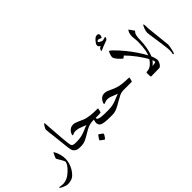

<svg xmlns="http://www.w3.org/2000/svg" viewBox="-161 -1995 3166 3166"><g transform="rotate(-45 1422.5 -411.5)"><path d="M336.4 -34.7Q336.4 14.2 320.6 65.4Q304.7 116.7 276.9 162.4Q249 208 214.4 240.2Q183.1 268.6 142.8 279.1Q102.5 289.6 67.9 289.6Q47.4 289.6 22.7 281.7Q-2 273.9 -24.2 263.2Q-46.4 252.4 -60.8 243.7Q-75.2 234.9 -75.2 232.9Q-75.2 230 -72.3 226.1Q-69.3 222.2 -66.4 222.2Q-64.9 222.2 -51 224.4Q-37.1 226.6 -19.3 228.8Q-1.5 231 11.2 231Q59.1 231 108.4 209.2Q157.7 187.5 210 137.2Q255.4 94.2 278.1 58.1Q300.8 22 300.8 -1.5Q300.8 -12.7 289.3 -34.7Q277.8 -56.6 262.9 -81.5Q248 -106.4 236.6 -126Q225.1 -145.5 225.1 -151.9Q225.1 -158.2 231.7 -174.3Q238.3 -190.4 247.1 -208.5Q255.9 -226.6 263.2 -240.2Q270.5 -253.9 272 -255.4Q302.7 -210 319.6 -149.2Q336.4 -88.4 336.4 -34.7Z M692.9 -53.2Q692.9 -29.3 685.5 -14.6Q678.2 0 656.2 0H630.9Q597.2 0 569.1 -10.5Q541 -21 522.2 -48.1Q503.4 -75.2 498 -124Q493.7 -159.2 488.5 -207Q483.4 -254.9 477.5 -308.3Q471.7 -361.8 465.8 -414.6Q458 -479 451.7 -530.8Q445.3 -582.5 445.3 -606.9Q445.3 -612.3 452.4 -627Q459.5 -641.6 469.2 -658Q479 -674.3 487.1 -686Q495.1 -697.8 497.1 -697.8Q500 -697.8 504.2 -692.9Q508.3 -688 508.8 -678.2Q512.7 -621.6 517.3 -556.2Q522 -490.7 526.9 -425Q531.7 -359.4 536.9 -302Q542 -244.6 546.6 -203.9Q551.3 -163.1 555.2 -147.9Q564 -119.6 585.4 -111.6Q606.9 -103.5 630.9 -103.5H656.2Q678.7 -103.5 685.8 -90.1Q692.9 -76.7 692.9 -53.2Z M1425.3 -52.2Q1425.3 -36.1 1419.2 -18.1Q1413.1 0 1387.2 0H1361.8Q1276.9 0 1222.4 -6.3Q1168 -12.7 1141.6 -30.8Q1109.9 -52.2 1109.9 -99.6Q1109.9 -113.8 1113.8 -129.9Q1117.7 -146 1122.1 -161.6H1109.9Q1059.1 -161.6 1018.1 -149.2Q977.1 -136.7 941.4 -117.2Q905.8 -97.7 872.1 -77.1Q824.2 -47.9 774.9 -23.9Q725.6 0 663.1 0H638.2Q611.8 0 605.7 -18.1Q599.6 -36.1 599.6 -52.2Q599.6 -68.4 605.7 -85.9Q611.8 -103.5 638.2 -103.5H663.1Q731.9 -103.5 780.8 -115.7Q829.6 -127.9 869.6 -144.5Q895 -155.3 921.1 -166.5Q947.3 -177.7 973.6 -183.6Q954.6 -190.9 921.9 -205.3Q889.2 -219.7 850.3 -231.7Q811.5 -243.7 774.9 -243.7Q746.1 -243.7 724.4 -233.4Q702.6 -223.1 700.2 -223.1Q697.3 -223.1 693.8 -225.3Q690.4 -227.5 690.4 -229.5Q690.4 -258.8 711.2 -287.1Q731.9 -315.4 757.8 -330.6Q772.5 -339.8 790.5 -343.8Q808.6 -347.7 825.2 -347.7Q846.7 -347.7 875 -337.6Q903.3 -327.6 934.3 -313.5Q965.3 -299.3 995.4 -286.4Q1025.4 -273.4 1049.8 -267.6Q1086.9 -259.3 1122.8 -254.4Q1158.7 -249.5 1200.4 -247.6Q1242.2 -245.6 1296.9 -245.6Q1299.3 -245.6 1300.8 -242.9Q1302.2 -240.2 1302.2 -238.8Q1302.2 -237.3 1298.8 -222.2Q1295.4 -207 1291.5 -190.4Q1287.6 -173.8 1285.2 -168.5Q1284.2 -163.6 1247.8 -161.9Q1211.4 -160.2 1163.1 -160.2Q1162.6 -158.7 1162.6 -151.4Q1162.6 -132.3 1189.5 -121.6Q1210 -112.8 1241 -108.9Q1272 -105 1304.4 -104.2Q1336.9 -103.5 1361.8 -103.5H1387.2Q1413.1 -103.5 1419.2 -85.9Q1425.3 -68.4 1425.3 -52.2ZM1075.2 118.7Q1075.2 121.6 1068.1 134Q1061 146.5 1051.3 161.6Q1041.5 176.8 1032.5 187.7Q1023.4 198.7 1020 198.7Q1018.1 198.7 1006.8 191.4Q995.6 184.1 981.4 174.1Q967.3 164.1 956.8 155.3Q946.3 146.5 946.3 144Q946.3 140.6 953.6 127.9Q960.9 115.2 971.2 100.3Q981.4 85.4 990 74.2Q998.5 63 1001 63Q1004.4 63 1016.1 70.6Q1027.8 78.1 1041.5 88.6Q1055.2 99.1 1065.2 107.7Q1075.2 116.2 1075.2 118.7Z M2028.3 -239.3Q2028.3 -237.3 2025.9 -225.8Q2023.4 -214.4 2019.8 -200Q2016.1 -185.5 2012.9 -174.1Q2009.8 -162.6 2007.8 -161.6Q1988.3 -160.6 1955.1 -160.4Q1921.9 -160.2 1884.8 -160.4Q1847.7 -160.6 1816.4 -160.6Q1759.8 -160.6 1712.6 -137Q1665.5 -113.3 1624.5 -88.9Q1589.4 -68.4 1552.5 -47.9Q1515.6 -27.3 1476.8 -13.7Q1438 0 1396 0H1370.6Q1344.2 0 1338.1 -18.1Q1332 -36.1 1332 -52.2Q1332 -68.4 1338.1 -85.9Q1344.2 -103.5 1370.6 -103.5H1395.5Q1448.7 -103.5 1495.1 -111.6Q1541.5 -119.6 1589.4 -138.7Q1615.7 -149.9 1646 -162.6Q1676.3 -175.3 1704.1 -183.6Q1676.8 -192.4 1645.8 -206.3Q1614.7 -220.2 1581.8 -231.4Q1548.8 -242.7 1516.1 -242.7Q1496.6 -242.7 1477.8 -237.3Q1459 -231.9 1446 -226.8Q1433.1 -221.7 1430.7 -221.7Q1429.2 -221.7 1425.5 -223.9Q1421.9 -226.1 1421.9 -228.5Q1421.9 -247.6 1439.5 -278.1Q1457 -308.6 1482.4 -327.1Q1498.5 -338.4 1515.6 -343Q1532.7 -347.7 1559.6 -347.7Q1585.4 -347.7 1619.6 -333.7Q1653.8 -319.8 1688.7 -302.7Q1723.6 -285.6 1752.4 -276.4Q1788.6 -263.7 1835.7 -255.4Q1882.8 -247.1 1936.5 -244.6Q1969.7 -243.2 1999 -242.4Q2028.3 -241.7 2028.3 -239.3Z M2220.7 -988.8Q2220.7 -985.4 2216.8 -974.9Q2212.9 -964.4 2206.3 -954.3Q2199.7 -944.3 2191.4 -941.9Q2183.1 -939.5 2152.8 -927.5Q2122.6 -915.5 2093.8 -905.3Q2059.6 -892.1 2039.8 -882.6Q2020 -873 2014.6 -873Q2007.8 -873 2007.8 -879.9Q2007.8 -885.7 2015.4 -901.4Q2022.9 -917 2026.4 -920.9Q2030.3 -925.8 2043.2 -932.9Q2056.2 -939.9 2061.5 -941.9Q2051.3 -945.3 2036.9 -957.3Q2022.5 -969.2 2022.5 -988.8Q2022.5 -1008.3 2040 -1033.9Q2057.6 -1059.6 2074.2 -1076.2Q2101.6 -1103.5 2117.7 -1108.4Q2133.8 -1113.3 2147.9 -1113.3Q2163.6 -1113.3 2173.8 -1100.8Q2184.1 -1088.4 2184.1 -1072.3Q2184.1 -1064.9 2180.2 -1053.5Q2176.3 -1042 2171.1 -1032.7Q2166 -1023.4 2162.6 -1023.4Q2157.2 -1023.4 2139.4 -1033.7Q2121.6 -1043.9 2107.9 -1043.9Q2094.7 -1043.9 2084.2 -1035.6Q2073.7 -1027.3 2073.7 -1019Q2073.7 -1016.1 2087.2 -1006.6Q2100.6 -997.1 2118.7 -988.5Q2136.7 -980 2150.4 -979Q2168 -983.4 2189.5 -989Q2210.9 -994.6 2214.8 -995.1Q2220.7 -995.6 2220.7 -988.8Z M2562.5 -111.8Q2562.5 -100.1 2555.9 -81.5Q2549.3 -63 2538.1 -44.4Q2526.9 -25.9 2512.2 -12.9Q2497.6 0 2481.9 0L2394.5 1.5Q2379.9 1.5 2371.6 -14.9Q2363.3 -31.2 2363.3 -56.2Q2363.3 -73.7 2370.6 -88.4Q2377.9 -103 2391.1 -103Q2420.9 -103 2448.5 -105Q2476.1 -106.9 2493.7 -111.1Q2511.2 -115.2 2511.2 -123Q2511.2 -135.3 2505.6 -152.1Q2500 -168.9 2486.3 -196.3Q2463.9 -242.7 2431.6 -292.7Q2399.4 -342.8 2362.8 -392.1Q2326.2 -441.4 2288.8 -484.6Q2251.5 -527.8 2218.3 -560.1Q2215.8 -557.6 2207.5 -550.5Q2199.2 -543.5 2190.7 -537.1Q2182.1 -530.8 2179.7 -530.8Q2175.3 -530.8 2161.4 -543.2Q2147.5 -555.7 2132.1 -571.3Q2116.7 -586.9 2107.4 -597.2Q2090.8 -615.2 2076.9 -637.5Q2063 -659.7 2063 -680.2Q2063 -696.8 2069.8 -721.2Q2076.7 -745.6 2085.7 -764.9Q2094.7 -784.2 2101.1 -784.2Q2105.5 -784.2 2115 -777.6Q2124.5 -771 2134 -762.9Q2143.6 -754.9 2147.5 -751Q2219.2 -681.2 2287.8 -597.7Q2356.4 -514.2 2415.5 -426.5Q2474.6 -338.9 2517.6 -254.9Q2538.6 -215.3 2550.5 -174.3Q2562.5 -133.3 2562.5 -111.8ZM2639.6 -717.3Q2612.3 -694.8 2601.6 -655.8Q2590.8 -616.7 2590.8 -547.9Q2590.8 -512.2 2585.7 -462.2Q2580.6 -412.1 2569.3 -357.7Q2558.1 -303.2 2540.8 -254.2Q2523.4 -205.1 2499 -171.9Q2485.4 -152.8 2467.5 -134.3Q2449.7 -115.7 2427.7 -102.5Q2438.5 -100.6 2445.8 -86.9Q2453.1 -73.2 2453.1 -50.3Q2453.1 -27.3 2445.6 -14.4Q2438 -1.5 2426.8 0.5Q2424.8 1 2407 1.5Q2389.2 2 2365.5 2.2Q2341.8 2.4 2321 2.7Q2300.3 2.9 2291.5 2.9Q2288.1 2.9 2285.6 -17.3Q2283.2 -37.6 2283.2 -59.6Q2283.2 -90.8 2287.6 -101.1Q2307.6 -102.1 2325.4 -104.5Q2343.3 -106.9 2357.4 -112.8Q2384.3 -123 2413.1 -147.7Q2441.9 -172.4 2473.6 -219.2Q2514.2 -277.8 2530 -365.2Q2545.9 -452.6 2545.9 -556.2Q2545.9 -574.7 2543.5 -599.9Q2541 -625 2538.3 -649.2Q2535.6 -673.3 2535.6 -689.9Q2535.6 -703.1 2539.1 -726.8Q2542.5 -750.5 2551.3 -773.7Q2560.1 -796.9 2576.7 -808.6Z M2864.7 -168.9Q2864.7 -156.7 2859.9 -128.7Q2855 -100.6 2847.9 -70.1Q2840.8 -39.6 2833.7 -17.6Q2826.7 4.4 2821.8 4.4Q2806.6 4.4 2806.6 -7.3Q2806.6 -10.7 2811.3 -30.3Q2815.9 -49.8 2815.9 -85.9Q2815.9 -105 2811.8 -144Q2807.6 -183.1 2800.8 -232.9Q2793.9 -282.7 2786.4 -334.7Q2778.8 -386.7 2772.2 -433.1Q2765.6 -479.5 2761.2 -512Q2756.8 -544.4 2756.8 -554.2Q2756.8 -569.8 2762 -591.8Q2767.1 -613.8 2775.4 -636Q2783.7 -658.2 2792.7 -675Q2801.8 -691.9 2809.6 -696.3Q2814 -689.9 2816.7 -671.6Q2819.3 -653.3 2819.3 -642.6V-599.1Z"/></g></svg>

Font: Scheherazade New Medium
Style: Regular
Weight: 500
Designer: SIL International
Foundry: SIL International
Version: Version 4.000